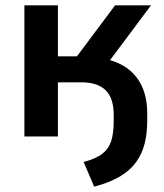

<svg xmlns="http://www.w3.org/2000/svg" viewBox="-20 -509 610 716"><path d="M331 187 292 95Q338 83 362 64Q386 45 395 16Q404 -13 404 -56V-80Q404 -144 373.5 -173Q343 -202 284 -202H196V0H71V-489H196V-299H267L409 -489H543L360 -244L308 -295Q377 -295 426.5 -271Q476 -247 502.5 -200.5Q529 -154 529 -86V-58Q529 -12 519.5 26Q510 64 488 95Q466 126 427.5 149Q389 172 331 187Z"/></svg>

Font: Nunito Sans 12pt ExtraLight
Style: Regular
Weight: 200
Designer: Vernon Adams
Foundry: Vernon Adams
Version: Version 3.101;gftools[0.9.27]